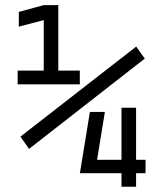

<svg xmlns="http://www.w3.org/2000/svg" viewBox="-20 -713 626 733"><path d="M284.7 -51.8 285.2 -52.7 323.2 -285.6H380.4L350.6 -103H443.8V-301.8H499.5V-103H535.6V-51.8H499.5V0H443.8V-51.8ZM90.8 -144.5 58.1 -191.4 500 -535.2 532.7 -489.3ZM47.4 -391.1V-443.4H147V-636.2L51.8 -611.3V-667.5L147 -693.4H202.6V-443.4H284.7V-391.1Z"/></svg>

Font: Cascadia Mono PL Light
Style: Regular
Weight: 300
Monospace: yes
Designer: Aaron Bell
Foundry: Saja Typeworks
Version: Version 2404.023; ttfautohint (v1.8.4)